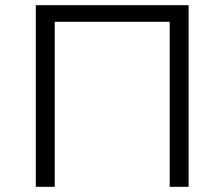

<svg xmlns="http://www.w3.org/2000/svg" viewBox="-20 -720 865 740"><path d="M118 0V-700H707V0H634V-636H191V0Z"/></svg>

Font: Modern
Style: Small
Weight: 400
Designer: Julieta Ulanovsky
Foundry: Julieta Ulanovsky
Version: Version 8.000